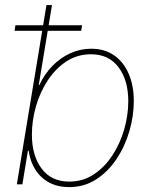

<svg xmlns="http://www.w3.org/2000/svg" viewBox="-20 -748 618 779"><path d="M260.3 11.2Q215.3 11.2 180.7 -6.8Q146 -24.9 124.3 -58.3Q102.5 -91.8 96.2 -136.7H93.3L70.8 0H48.3L168.5 -727.5H190.9L137.2 -402.8H139.6Q160.6 -447.8 193.1 -481Q225.6 -514.2 265.9 -532.2Q306.2 -550.3 350.1 -550.3Q404.8 -550.3 443.4 -523.2Q481.9 -496.1 502.4 -448.2Q522.9 -400.4 522.9 -337.9Q522.9 -277.3 504.9 -215.6Q486.8 -153.8 452.6 -102.5Q418.5 -51.3 369.9 -20Q321.3 11.2 260.3 11.2ZM260.7 -11.2Q316.4 -11.2 360.6 -40.5Q404.8 -69.8 436 -117.7Q467.3 -165.5 483.9 -223.1Q500.5 -280.8 500.5 -337.4Q500.5 -422.4 460.9 -475.1Q421.4 -527.8 349.6 -527.8Q293.5 -527.8 249.3 -498.8Q205.1 -469.7 173.6 -421.6Q142.1 -373.5 125.7 -315.9Q109.4 -258.3 109.4 -201.7Q109.4 -117.2 148.7 -64.2Q188 -11.2 260.7 -11.2ZM39.1 -623 42.5 -645.5H313L309.6 -623Z"/></svg>

Font: Inter 16pt Thin
Style: Italic
Weight: 250
Italic angle: -9.3988°
Version: Version 4.001;git-66647c0bb